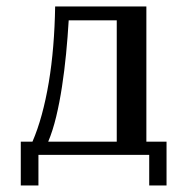

<svg xmlns="http://www.w3.org/2000/svg" viewBox="-20 -480 595 595"><path d="M44.4 94.7V-41H80.6Q96.7 -78.1 109.4 -124.5Q122.1 -170.9 131.1 -224.4Q140.1 -277.8 145 -337.4Q149.9 -397 150.9 -460H433.6V-41H496.1V94.7H442.4V0H99.1V94.7ZM341.8 -41V-417H192.9Q189.9 -365.7 184.8 -313.2Q179.7 -260.7 172.1 -211.4Q164.6 -162.1 154.1 -118.4Q143.6 -74.7 129.4 -41Z"/></svg>

Font: Federov2
Style: Regular
Weight: 400
Designer: Olexa M. Volochay | Cyreal.org
Foundry: Olexa M. Volochay | Cyreal.org
Version: Version 1.000